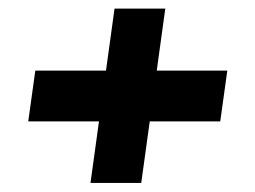

<svg xmlns="http://www.w3.org/2000/svg" viewBox="-20 -492 578 435"><path d="M44 -217 60 -332H495L479 -217ZM239.5 -472.5H354.5L300 -77.5H185Z"/></svg>

Font: Mohave SemiBold
Style: Italic
Weight: 600
Italic angle: -8°
Designer: Gumpita Rahayu
Foundry: Tokotype
Version: Version 2.003